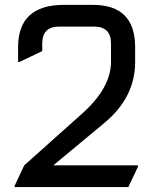

<svg xmlns="http://www.w3.org/2000/svg" viewBox="-20 -757 642 777"><path d="M39.1 0V-4.9L78.1 -87.9L313.5 -298.3Q429.2 -401.9 429.2 -507.3V-581.1Q429.2 -649.4 360.8 -649.4H219.2Q150.9 -649.4 150.9 -581.1V-550.3L58.1 -505.9H53.2V-566.4Q53.2 -737.3 238.8 -737.3H356Q526.9 -737.3 526.9 -566.4V-506.3Q526.9 -362.8 402.8 -259.8L195.8 -87.9H538.6V-83L499.5 0Z"/></svg>

Font: Nova Square
Style: Book
Weight: 400
Designer: Wojciech Kalinowski "wmk69" (wmk69@o2.pl)
Foundry: Wojciech Kalinowski "wmk69" (wmk69@o2.pl)
Version: Version 3.1.0; 2021-05-23